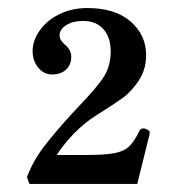

<svg xmlns="http://www.w3.org/2000/svg" viewBox="-20 -767 432 477"><path d="M47 -327Q62 -367 89 -402.5Q116 -438 161 -487L175 -502Q223 -552 239 -578Q255 -604 255 -640Q255 -674 237 -694.5Q219 -715 186 -715Q161 -715 144.5 -704.5Q128 -694 128 -679Q128 -671 133 -665Q138 -659 139 -658Q157 -644 157 -626Q157 -606 144 -594Q131 -582 109 -582Q89 -582 75 -599Q61 -616 61 -640Q61 -666 78.5 -691Q96 -716 127 -731.5Q158 -747 197 -747Q266 -747 304.5 -713.5Q343 -680 343 -630Q343 -594 324.5 -566.5Q306 -539 286 -524.5Q266 -510 217 -479Q190 -462 164.5 -436Q139 -410 121 -382H195Q241 -382 264.5 -386.5Q288 -391 301 -403.5Q314 -416 327 -443Q330 -448 337 -448Q340 -448 346 -445Q352 -442 352 -438Q352 -435 350 -427L321 -310H53Z"/></svg>

Font: Shippori Mincho
Style: Bold
Weight: 700
Designer: FONTDASU
Foundry: FONTDASU / Google Inc. / but / Adobe
Version: Version 3.110; ttfautohint (v1.8.3)